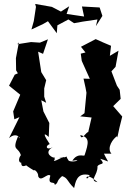

<svg xmlns="http://www.w3.org/2000/svg" viewBox="-20 -913 659 977"><path d="M308 -108C311 -128 256 -84 254 -97C264 -105 254 -95 259 -112C253 -105 196 -134 248 -164C217 -146 207 -170 233 -180C202 -226 198 -243 228 -216L231 -287L201 -346L190 -403L215 -390L205 -421V-463L215 -505L190 -546L174 -650L199 -639L224 -713L183 -696L138 -699L68 -688L76 -697L61 -617L62 -555L71 -540L55 -533L26 -477L83 -431L47 -346L53 -306L79 -317L26 -210C72 -252 95 -186 72 -220C38 -139 75 -171 88 -117C102 -146 61 -102 84 -85C95 -97 74 -47 125 -78C89 -92 101 -76 152 -46C158 -53 177 -30 174 -17C187 18 222 -36 236 -19C220 35 258 4 259 28C281 14 263 12 296 -17C326 -7 319 7 357 44C364 19 368 -39 436 -22C416 27 402 -54 476 14C431 6 479 -22 476 -67C489 -86 520 -70 490 -105C543 -91 535 -75 509 -131H547C521 -161 556 -209 577 -221C575 -238 571 -239 577 -213L588 -264L602 -320L556 -373L594 -410L589 -456L575 -477L547 -550L568 -573L583 -655L539 -629L545 -680C518 -691 491 -703 467 -714L392 -675L415 -646L391 -640L396 -603L437 -512L405 -513L415 -468L420 -441L410 -337L388 -321L446 -315L429 -241C418 -241 393 -193 389 -226C437 -213 432 -188 410 -122C402 -117 374 -136 348 -95C402 -105 357 -83 330 -95C303 -132 343 -111 281 -110ZM468 -780 501 -832 487 -875 397 -880 408 -829 319 -842 332 -881 290 -854 244 -878 159 -893 163 -878 152 -806 140 -763 198 -790 224 -805 269 -744 272 -784 328 -814 357 -795 401 -803 476 -814Z"/></svg>

Font: Asimov Aggro
Style: Condensed
Weight: 500
Designer: Google
Version: Version 2.000980; 2014